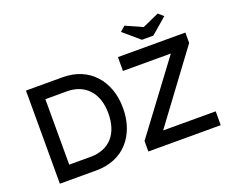

<svg xmlns="http://www.w3.org/2000/svg" viewBox="-137 -1125 1637 1356"><g transform="rotate(-20 681.0 -446.5)"><path d="M98 0V-700H372Q447 -700 507.5 -675Q568 -650 611 -603Q654 -556 677 -492Q700 -428 700 -350Q700 -272 677 -207.5Q654 -143 611.5 -96.5Q569 -50 508 -25Q447 0 372 0ZM206 -93 203 -104H367Q420 -104 461.5 -121Q503 -138 531.5 -169.5Q560 -201 575 -247Q590 -293 590 -350Q590 -407 575 -452.5Q560 -498 531 -530Q502 -562 461 -579Q420 -596 367 -596H200L206 -605ZM763 0V-79L1149 -596H789V-700H1296V-622L912 -104H1307V0ZM990 -757 870 -860 908 -893 1033 -837 1158 -893 1196 -860 1076 -757Z"/></g></svg>

Font: Mach
Style: Regular
Weight: 400
Version: Version 1.002